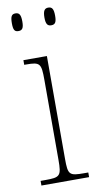

<svg xmlns="http://www.w3.org/2000/svg" viewBox="-85 -775 408 813"><g transform="rotate(-10 118.5 -368.5)"><path d="M184 -661C200 -661 207 -669 207 -698C207 -728 200 -737 184 -737C169 -737 161 -728 161 -698C161 -669 169 -661 184 -661ZM43 -661C59 -661 66 -669 66 -698C66 -728 59 -737 43 -737C27 -737 21 -728 21 -698C21 -669 27 -661 43 -661ZM25 0H230V-20H213C148 -20 143 -25 143 -95V-536H42V-516H51C110 -516 115 -509 115 -439V-95C115 -25 109 -20 45 -20H25Z"/></g></svg>

Font: Noto Serif Georgian Condensed Thin
Style: Regular
Weight: 100
Width: 3
Designer: Monotype Design Team, Akaki Razmadze
Foundry: Google LLC
Version: Version 2.003